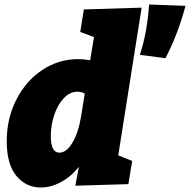

<svg xmlns="http://www.w3.org/2000/svg" viewBox="-20 -819 845 854"><path d="M610 -785 506 -128 568 -103 551 0 315 7 331 -77Q296 -33 251 -9Q206 15 162 15Q96 15 53 -36.5Q10 -88 10 -191Q10 -291 52 -374.5Q94 -458 167 -507Q240 -556 328 -556Q351 -556 381 -551L398 -654L337 -677L353 -777ZM341 -303 357 -403Q342 -411 324 -411Q291 -411 264 -382.5Q237 -354 221.5 -308.5Q206 -263 206 -214Q206 -140 244 -140Q276 -140 302.5 -185Q329 -230 341 -303ZM602 -575Q635 -674 643 -799L805 -793Q772 -668 716 -560Z"/></svg>

Font: Bitter Pro Black
Style: Italic
Weight: 900
Italic angle: -9°
Designer: Sol Matas, and Bitter project Authors
Foundry: Sol Matas
Version: Version 1.010